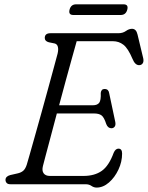

<svg xmlns="http://www.w3.org/2000/svg" viewBox="-20 -854 685 890"><path d="M376 0H28Q16 0 10.8 -6Q5.5 -12 5.5 -20Q5.5 -36.5 27.5 -42.5L60.5 -50Q77 -53.5 87.2 -62Q97.5 -70.5 104 -90.5Q107 -100 117.2 -136Q127.5 -172 142 -223.8Q156.5 -275.5 172.8 -333.8Q189 -392 204 -447Q219 -502 230.5 -544.2Q242 -586.5 247 -605.5Q251.5 -624.5 248.2 -637Q245 -649.5 233.5 -652.5L206.5 -658Q187.5 -663 187.5 -678Q187.5 -700 214 -700H528.5Q549 -700 563.5 -710.2Q578 -720.5 592 -720.5Q611.5 -720.5 617.5 -694L644 -583.5Q647 -568.5 641.5 -560.5Q636 -552.5 626.5 -552Q606.5 -550.5 594 -581.5Q573.5 -630 552.2 -646.5Q531 -663 503.5 -663H335.5Q327 -633 313.8 -585.5Q300.5 -538 285 -481Q269.5 -424 254 -366H410Q431 -366 439.8 -377.5Q448.5 -389 447 -423.5Q449.5 -441.5 464.5 -441.5Q475 -441.5 480 -436Q485 -430.5 486 -422.5L514.5 -288Q517 -273.5 511.2 -266.5Q505.5 -259.5 496.5 -259.5Q480 -259.5 472.5 -279Q462.5 -310.5 450.5 -319.2Q438.5 -328 416.5 -328H243.5Q228 -269 214.2 -217.5Q200.5 -166 191 -130.5Q181.5 -95 179 -84.5Q173.5 -63 182.2 -50.8Q191 -38.5 211 -38.5H367.5Q418.5 -38.5 451.8 -62Q485 -85.5 507 -146Q515.5 -165 529 -165Q546 -165 546 -142Q546 -104 529 -67.8Q512 -31.5 485 -8Q458 15.5 428 15.5Q415 15.5 404 7.8Q393 0 376 0ZM302.5 -809.5Q309 -834 333 -834H552.5Q576.5 -834 570 -809.5Q563.5 -784.5 539.5 -784.5H320Q296 -784.5 302.5 -809.5Z"/></svg>

Font: Fraunces 9pt SuperSoft Light
Style: Italic
Weight: 300
Italic angle: -16°
Version: Version 1.000;[b76b70a41]